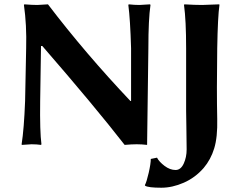

<svg xmlns="http://www.w3.org/2000/svg" viewBox="-20 -668 1058 889"><path d="M101.1 -444.8Q104 -552.7 90.8 -645L92.8 -647.9Q129.9 -645 152.8 -645Q152.8 -645 202.1 -647.9Q375.5 -420.4 584 -200.2H586.9V-444.8Q583 -578.6 574.2 -645L576.2 -647.9Q602.1 -645 626 -645Q626 -645 674.8 -647.9L676.8 -645Q667 -579.1 667 -444.8L661.1 2.9Q637.2 0 612.8 0Q589.8 0 557.1 2.9Q417 -177.2 175.8 -455.1H169.9L166 -200.2Q164.1 -58.1 171.9 0L169.9 2.9Q149.9 0 126 0Q126 0 81.1 2.9L80.1 0Q91.3 -70.8 96.2 -200.2ZM841.8 -154.8V-444.8Q841.8 -573.7 832 -645L834 -647.9Q881.8 -645 916 -645Q916 -645 995.1 -647.9L996.1 -645Q988.3 -590.8 985.8 -444.8Q982.9 -245.6 985.8 -117.2Q987.8 -33.2 971.9 18.8Q956.1 70.8 922.9 109.9Q883.8 154.8 830.8 178Q777.8 201.2 727.1 201.2Q666 201.2 651.9 191.9L650.9 189Q658.7 174.8 668.5 132.3Q678.2 89.8 678.2 67.9L707 62Q716.8 81.1 741.9 100.1Q767.1 119.1 793 119.1Q816.9 119.1 830.6 89.6Q844.2 60.1 844.2 23.9Q844.2 -15.1 843 -76.4Q841.8 -137.7 841.8 -154.8Z"/></svg>

Font: Linux Biolinum O
Style: Bold
Weight: 700
Designer: Philipp H. Poll
Foundry: Philipp H. Poll
Version: Version 1.3.2